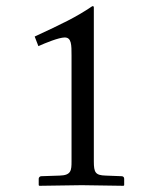

<svg xmlns="http://www.w3.org/2000/svg" viewBox="-20 -598 480 620"><path d="M189 -477C211 -477 211 -453 211 -419V-77C211 -48 210 -32 173 -31L113 -29C108 -29 105 -24 105 -21V0L107 2L244 0L379 2L381 0V-21C381 -27 376 -29 373 -29L321 -31C288 -32 283 -41 283 -77V-573C283 -578 282 -578 278 -578C225 -542 180 -521 92 -480L104 -449C126 -459 170 -477 189 -477Z"/></svg>

Font: Linux Libertine O C
Style: Regular
Weight: 400
Designer: Philipp H. Poll
Foundry: Philipp H. Poll
Version: Version 4.0.3